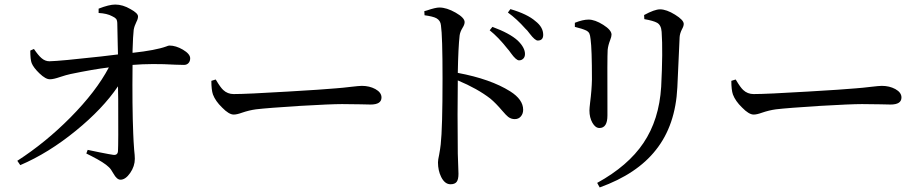

<svg xmlns="http://www.w3.org/2000/svg" viewBox="-20 -780 4044 843"><path d="M509 9Q493 9 478 -18Q467 -38 458 -46Q438 -66 381 -95Q366 -102 359 -106L365 -122Q382 -119 418 -111Q463 -102 478 -100Q497 -98 498 -117Q500 -148 499 -343Q498 -382 498 -401Q431 -302 313 -206Q193 -108 69 -55L56 -74Q180 -154 289 -264Q402 -378 458 -484Q391 -476 290 -455Q271 -451 244 -442Q215 -432 200 -432Q181 -431 153 -458Q127 -483 119 -503Q113 -518 113 -558L129 -565Q148 -537 162 -525Q178 -511 197 -511Q244 -512 423 -532Q474 -538 498 -541Q498 -554 497 -581Q496 -653 495 -676Q495 -690 490 -697Q485 -703 472 -709Q450 -721 413 -723V-742Q459 -760 486 -760Q519 -760 553 -740Q586 -722 586 -708Q586 -697 579 -684Q570 -666 567 -649Q564 -624 562 -558Q562 -551 562 -548Q663 -559 710 -576Q719 -580 724 -580Q752 -580 783 -562Q815 -543 815 -524Q815 -511 807.5 -503Q800 -495 788 -495Q777 -495 749 -496Q647 -502 562 -495Q560 -314 565 -193Q566 -163 569 -123Q572 -96 572 -83Q572 -50 551.5 -20.5Q531 9 509 9Z M1006 -277Q985 -277 955 -308Q926 -336 915 -365Q908 -385 908 -425L927 -431Q928 -430 929 -428Q948 -396 960 -385Q979 -367 1006 -367Q1063 -367 1245 -378Q1399 -387 1453 -392Q1482 -394 1523 -399Q1557 -403 1569 -403Q1602 -403 1628 -389Q1655 -374 1655 -352Q1655 -321 1607 -321Q1593 -321 1563 -322Q1516 -323 1482 -323Q1433 -323 1296 -315Q1154 -306 1104 -300Q1074 -296 1042 -285Q1020 -277 1006 -277Z M1958 29Q1933 29 1917 -3Q1903 -31 1903 -67Q1903 -78 1908 -100Q1913 -127 1915 -146Q1923 -218 1923 -435Q1923 -622 1916 -669Q1914 -690 1896 -700Q1881 -708 1844 -713L1843 -731Q1847 -732 1854 -734Q1892 -747 1909 -747Q1941 -747 1980.5 -724.5Q2020 -702 2020 -683Q2020 -672 2011 -658Q2000 -640 1998 -624Q1992 -571 1990 -460Q2134 -433 2220 -379Q2277 -343 2277 -298Q2277 -281 2267 -269Q2257 -257 2240 -257Q2224 -257 2211 -267Q2203 -273 2185 -294Q2157 -327 2133 -347Q2076 -391 1990 -427Q1988 -287 1990 -106Q1991 -82 1992 -47Q1993 -24 1993 -17Q1993 8 1985 18.5Q1977 29 1958 29ZM2259 -515Q2246 -515 2223 -547Q2218 -554 2215 -558Q2213 -560 2209 -565Q2168 -617 2130 -647L2142 -662Q2218 -634 2253 -602Q2285 -571 2285 -543Q2285 -530 2277.5 -522.5Q2270 -515 2259 -515ZM2341 -602Q2329 -602 2306 -632Q2299 -641 2295 -646Q2292 -649 2287 -654Q2249 -697 2210 -725L2221 -740Q2296 -718 2331 -687Q2365 -661 2365 -627Q2365 -602 2341 -602Z M2613 43 2602 23Q2738 -52 2805 -152Q2874 -254 2883 -399Q2891 -555 2885 -640Q2883 -670 2865 -680Q2849 -689 2809 -696L2808 -714Q2854 -739 2878 -739Q2906 -739 2944 -715.5Q2982 -692 2982 -675Q2982 -665 2974 -651Q2965 -633 2964 -617Q2961 -542 2954 -397Q2946 -230 2860 -122Q2777 -16 2613 43ZM2612 -218Q2594 -218 2581 -241Q2568 -264 2568 -295Q2568 -304 2571 -330Q2578 -384 2579 -431Q2579 -565 2573 -608Q2571 -626 2568 -632Q2565 -640 2554 -646Q2537 -654 2504 -662V-680Q2539 -694 2564 -694Q2592 -694 2628.5 -671Q2665 -648 2665 -628Q2665 -619 2659 -604Q2650 -581 2648 -561Q2646 -527 2647 -315Q2647 -282 2647 -273Q2647 -218 2612 -218Z M3289 -277Q3268 -277 3238 -308Q3209 -336 3198 -365Q3191 -385 3191 -425L3210 -431Q3211 -430 3212 -428Q3231 -396 3243 -385Q3262 -367 3289 -367Q3346 -367 3528 -378Q3682 -387 3736 -392Q3765 -394 3806 -399Q3840 -403 3852 -403Q3885 -403 3911 -389Q3938 -374 3938 -352Q3938 -321 3890 -321Q3876 -321 3846 -322Q3799 -323 3765 -323Q3716 -323 3579 -315Q3437 -306 3387 -300Q3357 -296 3325 -285Q3303 -277 3289 -277Z"/></svg>

Font: GenRyuMin TW M
Style: Regular
Weight: 500
Version: Version 1.501;PS 1;hotconv 16.6.51;makeotf.lib2.5.65220